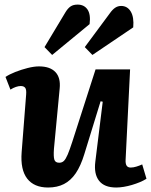

<svg xmlns="http://www.w3.org/2000/svg" viewBox="-20 -822 674 856"><path d="M4.5 -479Q21.5 -490.5 48 -501Q74.5 -511.5 103.3 -518.8Q132 -526 154 -526Q203 -526 227 -500.8Q251 -475.5 246 -427L220.5 -158.5Q218 -124 222.3 -110.3Q226.5 -96.5 244 -96.5Q256.5 -96.5 264.8 -104.5Q273 -112.5 281.8 -133Q290.5 -153.5 302.5 -190.5L406 -512.5H560L540 -110Q539 -92 544.5 -83.5Q550 -75 562.5 -75Q574.5 -75 588.3 -79.3Q602 -83.5 614 -89L633 -25Q620.5 -17 603.8 -10Q587 -3 568.5 2.5Q550 8 531.8 11Q513.5 14 498 14Q445 14 421.5 -16.3Q398 -46.5 405 -101.5L438 -368.5L428.5 -370.5L356 -135Q340 -82.5 317.8 -49.7Q295.5 -17 265.2 -1.5Q235 14 194.5 14Q132 14 101.2 -25.7Q70.5 -65.5 76.5 -143.5L96.5 -399.5Q98.5 -423 92.2 -430.7Q86 -438.5 72.5 -438.5Q63 -438.5 51 -434.5Q39 -430.5 26.5 -422.5ZM469.5 -762.5Q481.5 -779.5 493.5 -787.5Q505.5 -795.5 520 -795.5Q548 -795.5 563 -770.5Q578 -745.5 574 -700L392 -577L358 -612ZM272.5 -768.5Q283 -785.5 295 -793.5Q307 -801.5 326 -801.5Q355 -801.5 370 -779.8Q385 -758 379.5 -714.5L212.5 -577L178.5 -612Z"/></svg>

Font: Literata
Style: Italic
Weight: 400
Italic angle: -2°
Designer: Latin by Veronika Burian and Jose Scaglione. Greek by Irene Vlachou. Cyrillic by Vera Evstafieva
Foundry: TypeTogether
Version: Version 3.103;gftools[0.9.29]